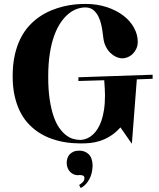

<svg xmlns="http://www.w3.org/2000/svg" viewBox="-20 -710 814 984"><path d="M381.8 -314 762.2 -327.1V-306.2L681.2 -303.2L655.8 26.9L597.2 -57.1Q571.3 -28.3 544.2 -12Q517.1 4.4 491.5 12.5Q465.8 20.5 442.9 22.7Q419.9 24.9 401.9 24.9H388.2Q372.1 24.9 348.6 23.2Q325.2 21.5 298.1 16.1Q271 10.7 241.7 0.2Q212.4 -10.3 184.3 -27.6Q156.2 -44.9 130.9 -70.3Q105.5 -95.7 86.4 -131.1Q67.4 -166.5 56.2 -213.1Q44.9 -259.8 44.9 -319.8Q44.9 -379.9 55.7 -427.7Q66.4 -475.6 85.2 -512.9Q104 -550.3 129.4 -577.9Q154.8 -605.5 183.8 -625Q212.9 -644.5 243.9 -657.2Q274.9 -669.9 305.7 -677.2Q336.4 -684.6 365 -687.3Q393.6 -689.9 417 -689.9Q477.5 -689.9 527.1 -673.6Q576.7 -657.2 612.1 -630.1Q647.5 -603 666.7 -567.9Q686 -532.7 686 -495.1Q686 -477.1 679.2 -461.7Q672.4 -446.3 661.4 -435.1Q650.4 -423.8 635.7 -417.5Q621.1 -411.1 606 -411.1Q590.3 -411.6 574.5 -418.9Q558.6 -426.3 545.2 -439.5Q531.7 -452.6 522.2 -471.7Q512.7 -490.7 509.8 -514.2L506.8 -537.1Q504.4 -558.1 499.5 -581.1Q494.6 -604 485.1 -623.8Q475.6 -643.6 460.4 -657Q445.3 -670.4 421.9 -671.9H417Q396.5 -671.9 374.5 -664.3Q352.5 -656.7 331.3 -639.4Q310.1 -622.1 291.3 -594.7Q272.5 -567.4 258.1 -528.1Q243.7 -488.8 235.4 -436.3Q227.1 -383.8 227.1 -316.9Q227.1 -250 234.6 -200.2Q242.2 -150.4 254.6 -114.3Q267.1 -78.1 283.7 -54.7Q300.3 -31.2 318.1 -17.6Q335.9 -3.9 354 1.5Q372.1 6.8 388.2 6.8H397.9Q431.2 3.4 458 -22Q469.2 -32.7 480 -49.3Q490.7 -65.9 499.3 -89.8Q507.8 -113.8 512.9 -146.5Q518.1 -179.2 518.1 -222.2Q518.1 -238.8 516.8 -258.3Q515.6 -277.8 514.2 -298.8L381.8 -294.9ZM385.7 237.8Q395 232.4 403.8 223.9Q412.6 215.3 412.6 203.1Q412.6 193.4 406 190.2Q399.4 187 388.7 187Q386.2 187 384.3 187.5Q382.3 188 379.9 188Q367.2 188 356.7 183.1Q346.2 178.2 338.4 169.7Q330.6 161.1 326.2 149.7Q321.8 138.2 321.8 125Q321.8 113.3 325.2 102.1Q328.6 90.8 336.2 82Q343.8 73.2 356.2 67.6Q368.7 62 386.7 62Q414.6 62 433.8 79.8Q453.1 97.7 454.6 136.2Q454.6 137.7 454.3 144.5Q454.1 151.4 452.6 161.9Q451.2 172.4 447.5 184.8Q443.8 197.3 437 209.7Q430.2 222.2 419.7 233.9Q409.2 245.6 393.6 253.9Z"/></svg>

Font: Purple Purse
Style: Regular
Weight: 400
Designer: Astigmatic (AOETI)
Foundry: Astigmatic (AOETI)
Version: Version 1.000